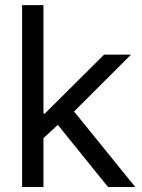

<svg xmlns="http://www.w3.org/2000/svg" viewBox="-20 -748 566 768"><path d="M148.4 -190.4V-293.5H159.2L396 -529.3H503.9L252.4 -278.3H243.7ZM68.4 0V-727.5H153.8V0ZM412.1 0 202.6 -259.3 262.7 -318.8 521 0Z"/></svg>

Font: Inter 24pt
Style: Regular
Weight: 400
Designer: Rasmus Andersson
Foundry: rsms
Version: Version 4.001;git-66647c0bb